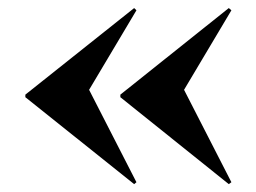

<svg xmlns="http://www.w3.org/2000/svg" viewBox="-20 -450 641 481"><path d="M553.2 -429.8 559.7 -424.2 441.1 -225 559.7 6.5 553.2 11.3 281.5 -206.5V-212.9ZM316.1 -429.8 321.8 -424.2 203.2 -225 321.8 6.5 316.1 11.3 43.5 -206.5V-212.9Z"/></svg>

Font: Playfair 144pt SemiCondensed Black
Style: Regular
Weight: 900
Width: 4
Designer: Claus Eggers Sørensen
Foundry: Claus Eggers Sørensen
Version: Version 2.203